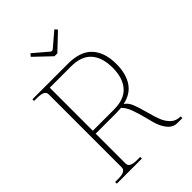

<svg xmlns="http://www.w3.org/2000/svg" viewBox="-256 -1013 1126 1126"><g transform="rotate(-45 307.0 -449.5)"><path d="M300 -787 199 -883 213 -899 301 -824Q308 -819 312 -819Q316 -819 323 -824L411 -899L425 -883L324 -787ZM574 -14V0H533Q498 0 473.5 -29Q449 -58 436 -105L427 -140Q411 -203 397.5 -239Q384 -275 362 -297Q338 -295 324 -295H150V-47Q150 -30 165.5 -22Q181 -14 211 -14H238V0H30V-14H57Q87 -14 102.5 -22Q118 -30 118 -47V-653Q118 -670 102.5 -678Q87 -686 57 -686H30V-700H324Q428 -700 476.5 -647Q525 -594 525 -498Q525 -419 492 -368Q459 -317 389 -302Q412 -287 424.5 -256.5Q437 -226 451 -173Q465 -120 477.5 -89Q490 -58 513 -36Q536 -14 574 -14ZM325 -319Q412 -319 453 -366.5Q494 -414 494 -498Q494 -583 453 -629.5Q412 -676 325 -676H150V-319Z"/></g></svg>

Font: Taviraj Thin
Style: Regular
Weight: 250
Designer: Katatrad Team
Foundry: CadsonDemak
Version: Version 1.001